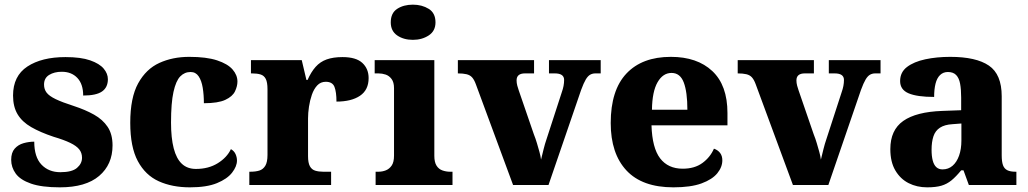

<svg xmlns="http://www.w3.org/2000/svg" viewBox="-20 -794 4411 824"><path d="M237 10Q159 10 113 -6Q67 -22 47.5 -49Q28 -76 28 -108Q28 -139 43 -156Q58 -173 81 -179.5Q104 -186 127 -186Q127 -120 158 -87.5Q189 -55 239 -55Q289 -55 310.5 -73.5Q332 -92 332 -117Q332 -138 320 -153Q308 -168 281 -181Q254 -194 210 -207Q153 -226 114 -248.5Q75 -271 55.5 -303.5Q36 -336 36 -384Q36 -468 97.5 -508.5Q159 -549 261 -549Q327 -549 367 -535Q407 -521 425 -499.5Q443 -478 443 -454Q443 -419 418 -401.5Q393 -384 337 -384Q337 -433 312 -459.5Q287 -486 245 -486Q213 -486 191 -472.5Q169 -459 169 -431Q169 -411 180 -396.5Q191 -382 219 -368.5Q247 -355 297 -339Q346 -323 383.5 -302Q421 -281 442 -249.5Q463 -218 463 -170Q463 -88 405.5 -39Q348 10 237 10Z M795 10Q719 10 661.5 -16Q604 -42 571.5 -102.5Q539 -163 539 -267Q539 -375 573 -436.5Q607 -498 664 -524Q721 -550 792 -550Q866 -550 911.5 -535Q957 -520 978 -496Q999 -472 999 -444Q999 -424 988.5 -402Q978 -380 947 -365.5Q916 -351 855 -351Q855 -387 850 -417.5Q845 -448 832.5 -466.5Q820 -485 798 -485Q772 -485 753.5 -466Q735 -447 724.5 -399.5Q714 -352 714 -268Q714 -202 725.5 -157.5Q737 -113 760.5 -91Q784 -69 821 -69Q875 -69 914.5 -93.5Q954 -118 971 -154Q985 -146 991 -132.5Q997 -119 997 -105Q997 -80 976 -53Q955 -26 911 -8Q867 10 795 10Z M1050 0V-57H1054Q1077 -57 1093 -62Q1109 -67 1118.5 -82.5Q1128 -98 1128 -129V-411Q1128 -441 1120.5 -455.5Q1113 -470 1098 -474.5Q1083 -479 1061 -479H1057V-536H1275L1295 -451H1300Q1315 -485 1334.5 -507Q1354 -529 1382 -539Q1410 -549 1450 -549Q1508 -549 1535 -524Q1562 -499 1562 -459Q1562 -408 1525 -383Q1488 -358 1424 -358Q1424 -399 1415.5 -421Q1407 -443 1378 -443Q1356 -443 1341.5 -427.5Q1327 -412 1318.5 -387.5Q1310 -363 1306 -336Q1302 -309 1302 -286V-124Q1302 -95 1310 -80.5Q1318 -66 1333 -61.5Q1348 -57 1367 -57H1401V0Z M1592 0V-57H1604Q1621 -57 1636 -63Q1651 -69 1661 -83.5Q1671 -98 1671 -126V-416Q1671 -441 1660.5 -455Q1650 -469 1635 -474Q1620 -479 1604 -479H1588V-536H1844V-125Q1844 -98 1853.5 -83Q1863 -68 1879 -62.5Q1895 -57 1911 -57H1922V0ZM1752 -623Q1712 -623 1684.5 -642Q1657 -661 1657 -698Q1657 -738 1684.5 -756Q1712 -774 1752 -774Q1791 -774 1820 -756Q1849 -738 1849 -698Q1849 -661 1820 -642Q1791 -623 1752 -623Z M2022 -433Q2015 -452 2006 -462Q1997 -472 1982 -475.5Q1967 -479 1945 -479V-536H2272V-479H2233Q2215 -479 2206 -471.5Q2197 -464 2197 -449Q2197 -438 2200 -426.5Q2203 -415 2206 -407L2271 -218Q2279 -198 2284.5 -179Q2290 -160 2295 -142.5Q2300 -125 2302 -109Q2307 -130 2313 -154Q2319 -178 2325 -195L2391 -398Q2396 -412 2398.5 -425Q2401 -438 2401 -451Q2401 -465 2391 -472Q2381 -479 2361 -479H2336V-536H2558V-479H2535Q2523 -479 2513 -473.5Q2503 -468 2494 -453Q2485 -438 2474 -408L2334 0H2182Z M2870 10Q2736 10 2668.5 -62.5Q2601 -135 2601 -266Q2601 -407 2668.5 -478.5Q2736 -550 2859 -550Q2972 -550 3037 -489Q3102 -428 3102 -309V-256H2776Q2779 -159 2813 -114.5Q2847 -70 2910 -70Q2961 -70 2994.5 -94.5Q3028 -119 3044 -156Q3061 -150 3070.5 -137.5Q3080 -125 3080 -106Q3080 -77 3058.5 -50.5Q3037 -24 2991 -7Q2945 10 2870 10ZM2930 -323Q2930 -399 2914.5 -440Q2899 -481 2862 -481Q2825 -481 2802 -441Q2779 -401 2778 -323Z M3223 -433Q3216 -452 3207 -462Q3198 -472 3183 -475.5Q3168 -479 3146 -479V-536H3473V-479H3434Q3416 -479 3407 -471.5Q3398 -464 3398 -449Q3398 -438 3401 -426.5Q3404 -415 3407 -407L3472 -218Q3480 -198 3485.5 -179Q3491 -160 3496 -142.5Q3501 -125 3503 -109Q3508 -130 3514 -154Q3520 -178 3526 -195L3592 -398Q3597 -412 3599.5 -425Q3602 -438 3602 -451Q3602 -465 3592 -472Q3582 -479 3562 -479H3537V-536H3759V-479H3736Q3724 -479 3714 -473.5Q3704 -468 3695 -453Q3686 -438 3675 -408L3535 0H3383Z M3959 10Q3915 10 3879.5 -8Q3844 -26 3822.5 -62.5Q3801 -99 3801 -154Q3801 -236 3856.5 -275Q3912 -314 4024 -318L4105 -321V-375Q4105 -410 4100.5 -434.5Q4096 -459 4083.5 -472Q4071 -485 4048 -485Q4028 -485 4014.5 -472Q4001 -459 3995 -435Q3989 -411 3989 -378Q3916 -378 3879.5 -393.5Q3843 -409 3843 -446Q3843 -484 3872.5 -506.5Q3902 -529 3951 -539.5Q4000 -550 4058 -550Q4169 -550 4224 -512.5Q4279 -475 4279 -381V-128Q4279 -100 4284.5 -85Q4290 -70 4303 -63.5Q4316 -57 4338 -57H4342V0H4138L4115 -63H4105Q4083 -36 4063.5 -20Q4044 -4 4020 3Q3996 10 3959 10ZM4025 -67Q4050 -67 4068 -82.5Q4086 -98 4096 -126Q4106 -154 4106 -191V-264L4067 -261Q4034 -259 4014 -246Q3994 -233 3986 -209Q3978 -185 3978 -151Q3978 -124 3983 -105Q3988 -86 3998.5 -76.5Q4009 -67 4025 -67Z"/></svg>

Font: Noto Serif Tibetan ExtraBold
Style: Regular
Weight: 800
Version: Version 2.103